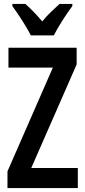

<svg xmlns="http://www.w3.org/2000/svg" viewBox="-20 -1023 432 977"><path d="M137 -843H254C275 -886 318 -952 348 -992V-1003H283C254 -975 226 -953 195 -914C166 -949 132 -983 109 -1003H43V-992C74 -950 117 -883 137 -843ZM376 -66V-168H139L370 -695V-780H23V-679H249L18 -151V-66Z"/></svg>

Font: Noto Sans Malayalam UI ExtraCondensed SemiBold
Style: Regular
Weight: 600
Width: 2
Designer: Jelle Bosma - Monotype Design Team
Foundry: Monotype Imaging Inc.
Version: Version 2.104